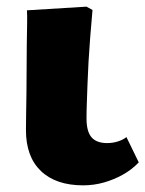

<svg xmlns="http://www.w3.org/2000/svg" viewBox="-20 -543 437 577"><path d="M230 14Q148 14 103 -29Q58 -72 58 -152Q58 -170 58.5 -199Q59 -228 59.5 -264Q60 -300 60 -337.5Q60 -375 60.5 -409.5Q61 -444 61.5 -471Q62 -498 61 -512L240 -523L258 -513Q254 -469 251 -430Q248 -391 246 -356.5Q244 -322 243 -291.5Q242 -261 241 -235Q240 -209 240 -187Q240 -148 255 -130.5Q270 -113 302 -113Q319 -113 334.5 -118Q350 -123 360 -131L397 -55Q376 -33 349 -18Q322 -3 292 5.5Q262 14 230 14Z"/></svg>

Font: Literata ExtraBold
Style: Regular
Weight: 800
Designer: Latin by Veronika Burian and Jose Scaglione. Greek by Irene Vlachou. Cyrillic by Vera Evstafieva.
Foundry: TypeTogether
Version: Version 3.103;gftools[0.9.29]